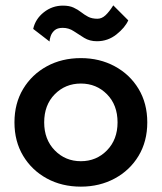

<svg xmlns="http://www.w3.org/2000/svg" viewBox="-20 -687 604 717"><path d="M104 -579Q112 -616 143.5 -641Q175 -666 215 -666Q239 -666 255 -658.5Q271 -651 283 -641.5Q295 -632 309 -624.5Q323 -617 344 -617Q360 -617 374 -630Q388 -643 403 -667L459 -611Q447 -584 415 -558.5Q383 -533 342 -533Q315 -533 294.5 -545.5Q274 -558 255.5 -570.5Q237 -583 214 -583Q194 -583 183.5 -573.5Q173 -564 169 -551.5Q165 -539 165 -532ZM34 -230Q34 -301 66.5 -355Q99 -409 155 -439.5Q211 -470 282 -470Q352 -470 408.5 -439.5Q465 -409 497.5 -355Q530 -301 530 -230Q530 -159 497.5 -105Q465 -51 408.5 -20.5Q352 10 282 10Q211 10 155 -20.5Q99 -51 66.5 -105Q34 -159 34 -230ZM145 -230Q145 -166 184.5 -125.5Q224 -85 282 -85Q340 -85 379.5 -125.5Q419 -166 419 -230Q419 -295 379.5 -335Q340 -375 282 -375Q224 -375 184.5 -335Q145 -295 145 -230Z"/></svg>

Font: Jost* Medium
Style: Regular
Weight: 500
Version: Version 3.7